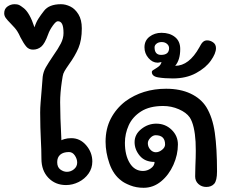

<svg xmlns="http://www.w3.org/2000/svg" viewBox="-45 -880 1117 913"><path d="M208 -615Q232 -649 244.5 -673.5Q257 -698 257 -723Q257 -752 250.5 -765.5Q244 -779 230 -779Q221 -779 206 -758Q191 -737 184 -717Q168 -672 151 -658Q134 -644 112 -644Q92 -644 79.5 -659Q67 -674 52 -703Q45 -719 38 -730Q29 -745 6 -768Q-10 -784 -17.5 -794.5Q-25 -805 -25 -817Q-25 -838 -9.5 -849Q6 -860 24 -860Q38 -860 45.5 -856.5Q53 -853 67 -842Q96 -820 119 -750Q126 -773 137.5 -791Q149 -809 164 -828Q188 -860 245 -860Q267 -860 289.5 -849Q312 -838 328 -812Q344 -786 344 -745Q344 -689 328 -651.5Q312 -614 283 -574Q269 -554 262 -542Q255 -530 253 -517Q251 -501 249 -492Q241 -438 241 -394Q241 -329 247 -213Q247 -214 261 -218.5Q275 -223 294 -223Q336 -223 365 -189Q394 -155 394 -112Q394 -80 376 -54.5Q358 -29 329 -14.5Q300 0 269 0Q218 0 185 -34.5Q152 -69 152 -125Q152 -167 149 -222Q148 -243 147 -274.5Q146 -306 146 -344Q146 -367 148 -391L154 -464Q156 -498 158 -515Q161 -539 173 -560Q185 -581 208 -615ZM322 -107Q322 -124 311 -140.5Q300 -157 283 -157Q256 -157 241.5 -144.5Q227 -132 227 -109Q227 -85 242 -74Q257 -63 273 -63Q292 -63 307 -75.5Q322 -88 322 -107Z M549 -201Q549 -142 572 -104.5Q595 -67 635 -67Q655 -67 672.5 -79.5Q690 -92 690 -110Q644 -110 619.5 -139.5Q595 -169 595 -204Q595 -241 627 -266.5Q659 -292 698 -292Q741 -292 771 -263Q801 -234 801 -193Q801 -144 779.5 -96Q758 -48 721 -17.5Q684 13 638 13Q603 13 574 1.5Q545 -10 532 -21Q494 -49 475.5 -102Q457 -155 457 -206Q457 -268 482 -316Q507 -364 551 -398Q633 -458 745 -458Q812 -458 861 -435Q910 -412 936 -371Q966 -322 976.5 -248.5Q987 -175 987 -65Q987 -21 973.5 -6Q960 9 936 9Q914 9 898.5 -5Q883 -19 883 -41L884 -88Q886 -134 886 -163Q886 -191 885 -206Q883 -243 876 -273.5Q869 -304 857 -322Q841 -345 805.5 -360.5Q770 -376 731 -376Q666 -376 625.5 -350Q585 -324 567 -284Q549 -244 549 -201ZM658 -199Q658 -182 669.5 -169Q681 -156 696 -156Q711 -156 725.5 -167.5Q740 -179 740 -193Q740 -237 695 -237Q682 -237 670 -224.5Q658 -212 658 -199Z M982 -651Q982 -626 957.5 -591.5Q933 -557 886.5 -532Q840 -507 777 -507Q737 -507 707 -512Q677 -517 677 -538Q677 -542 681.5 -545.5Q686 -549 692 -552Q704 -559 712 -566Q720 -573 723 -585Q720 -585 715 -583.5Q710 -582 704 -582Q680 -582 661 -604Q642 -626 642 -655Q642 -687 666 -705.5Q690 -724 723 -724Q762 -724 787 -704Q812 -684 812 -647Q812 -595 788 -567Q854 -567 903 -655Q905 -658 910 -667.5Q915 -677 922.5 -682.5Q930 -688 940 -688Q955 -688 968.5 -678.5Q982 -669 982 -651ZM759 -651Q759 -663 749 -671.5Q739 -680 724 -680Q709 -680 699.5 -672.5Q690 -665 690 -655Q690 -619 721 -619Q759 -619 759 -651Z"/></svg>

Font: Itim
Style: Regular
Weight: 400
Designer: Suppakit Chalermlarp
Version: Version 1.002g